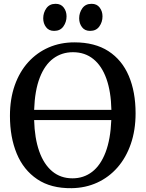

<svg xmlns="http://www.w3.org/2000/svg" viewBox="-20 -973 761 1004"><path d="M354.5 11Q246.5 12.5 174.8 -35.8Q103 -84 67.5 -169.8Q32 -255.5 32 -367Q32 -455.5 57 -526.5Q82 -597.5 127.5 -647.8Q173 -698 234.5 -724.8Q296 -751.5 369 -751.5Q476 -751.5 547 -705.5Q618 -659.5 653.5 -576Q689 -492.5 689 -380.5Q689 -292.5 664.2 -220.8Q639.5 -149 594.5 -97.5Q549.5 -46 488.2 -18Q427 10 354.5 11ZM359 -40.5Q417.5 -40.5 461.8 -74.5Q506 -108.5 532 -176.5Q558 -244.5 562 -345H158.5Q161 -250.5 185 -182.2Q209 -114 253 -77.2Q297 -40.5 359 -40.5ZM158.5 -398.5H562.5Q560.5 -493.5 536.5 -561Q512.5 -628.5 468.2 -664.2Q424 -700 361.5 -700Q303 -700 258.5 -667Q214 -634 188 -567Q162 -500 158.5 -398.5ZM262.5 -811.5Q235.5 -811.5 220.8 -831Q206 -850.5 206 -877Q206 -906.5 222.5 -929.8Q239 -953 270.5 -953H271.5Q298.5 -953 313.2 -933.5Q328 -914 328 -887.5Q328 -858 311.5 -834.8Q295 -811.5 263.5 -811.5ZM450.5 -811.5Q423.5 -811.5 408.8 -831Q394 -850.5 394 -877Q394 -906.5 410.5 -929.8Q427 -953 458.5 -953H459.5Q486.5 -953 501.2 -933.5Q516 -914 516 -887.5Q516 -858 499.5 -834.8Q483 -811.5 451.5 -811.5Z"/></svg>

Font: Merriweather 28pt Medium
Style: Regular
Weight: 500
Version: Version 2.100